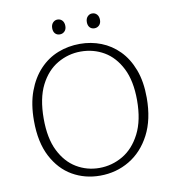

<svg xmlns="http://www.w3.org/2000/svg" viewBox="-92 -932 935 1021"><g transform="rotate(-10 375.5 -421.5)"><path d="M367 7Q285 7 218 -31.5Q151 -70 110.5 -147.5Q70 -225 70 -341Q70 -432 95 -499.5Q120 -567 163 -612.5Q206 -658 262 -680Q318 -702 381 -702Q441 -702 495 -681Q549 -660 591 -617.5Q633 -575 657.5 -510.5Q682 -446 682 -358Q682 -241 639.5 -159.5Q597 -78 525.5 -35.5Q454 7 367 7ZM370 -34Q438 -34 497 -68.5Q556 -103 592.5 -174.5Q629 -246 629 -354Q629 -459 594.5 -527Q560 -595 503.5 -628Q447 -661 378 -661Q311 -661 252.5 -627Q194 -593 158.5 -523Q123 -453 123 -343Q123 -237 157 -169Q191 -101 247 -67.5Q303 -34 370 -34ZM473 -770Q457 -770 447.5 -780.5Q438 -791 438 -809Q438 -828 448.5 -839Q459 -850 473 -850Q489 -850 499 -839Q509 -828 509 -809Q509 -791 498.5 -780.5Q488 -770 473 -770ZM286 -770Q270 -770 260.5 -780.5Q251 -791 251 -809Q251 -828 261.5 -839Q272 -850 286 -850Q302 -850 312 -839Q322 -828 322 -809Q322 -791 311.5 -780.5Q301 -770 286 -770Z"/></g></svg>

Font: Bitter Thin Light
Style: Regular
Weight: 300
Version: Version 2.002